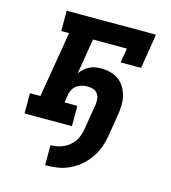

<svg xmlns="http://www.w3.org/2000/svg" viewBox="-111 -619 821 924"><g transform="rotate(15 300.0 -157.5)"><path d="M199 215V115Q215 115 231 112Q247 109 262 102.5Q277 96 290.5 85Q304 74 313.5 60.5Q323 47 328.5 31.5Q334 16 337 0Q342 -32 347 -63.5Q352 -95 358 -127Q360 -141 359 -156Q358 -171 350 -182.5Q342 -194 329 -199Q316 -204 301 -204Q287 -204 273.5 -201Q260 -198 248 -190.5Q236 -183 228.5 -170.5Q221 -158 218 -145L211 -101H275V0H39V-101H91L146 -429H107V-530H552L524 -357H422L434 -429H265L236 -253Q245 -265 256.5 -275.5Q268 -286 282 -293Q296 -300 310.5 -302.5Q325 -305 339 -305Q363 -305 386 -299Q409 -293 427.5 -279.5Q446 -266 457.5 -246.5Q469 -227 474.5 -205Q480 -183 479.5 -158.5Q479 -134 475 -110L457 0Q452 30 441.5 58.5Q431 87 413 113Q395 139 370.5 159.5Q346 180 317.5 193Q289 206 259 210.5Q229 215 199 215Z"/></g></svg>

Font: Iosevka Slab Extended Oblique
Style: Bold
Weight: 700
Width: 7
Italic angle: -9°
Monospace: yes
Designer: Belleve Invis
Foundry: Belleve Invis
Version: Version 11.1.1; ttfautohint (v1.8.3)